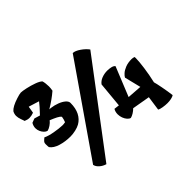

<svg xmlns="http://www.w3.org/2000/svg" viewBox="-168 -1210 1545 1545"><g transform="rotate(-45 605.0 -437.5)"><path d="M229.5 -352.1Q170.9 -352.1 119.1 -367.9Q67.4 -383.8 45.9 -415Q43.9 -423.3 43.9 -450.7Q43.9 -463.9 49.1 -471.2Q54.2 -478.5 67.9 -489.7Q69.3 -491.2 71.3 -492.7Q73.2 -494.1 75.2 -496.1Q105 -481.4 157.5 -471.9Q210 -462.4 249.5 -461.4Q260.7 -461.4 279.3 -464.8Q288.6 -486.8 292.5 -513.2Q284.7 -525.4 261 -537.6Q237.3 -549.8 203.1 -563.5Q189.9 -546.4 169.4 -532.7Q148.9 -519 131.3 -515.1Q117.7 -518.1 105 -530.8Q92.3 -543.5 84.2 -561.8Q76.2 -580.1 76.2 -599.6Q76.2 -623.5 90.3 -647L126.5 -660.6L174.8 -646Q230.5 -704.1 250.5 -731.9L162.6 -759.3L160.6 -758.8L155.8 -728.5Q153.3 -717.8 150.9 -701.2Q124 -691.4 102.1 -691.4Q81.1 -691.4 56.6 -702.1L51.8 -717.8V-716.8Q50.8 -720.2 46.1 -732.9Q41.5 -745.6 39.1 -757.1Q36.6 -768.6 36.6 -779.3Q36.6 -800.8 47.9 -821.3Q72.3 -850.1 144.5 -873Q160.6 -878.4 175 -881.8Q189.5 -885.3 195.8 -885.3Q213.4 -885.3 253.7 -876.5Q293.9 -867.7 331.5 -854Q369.1 -840.3 383.3 -825.2Q387.2 -813 389.4 -794.7Q391.6 -776.4 391.6 -760.3Q391.6 -740.7 387.2 -715.8Q332.5 -668.5 262.7 -627.4L278.8 -626.5Q314.9 -622.1 347.7 -609.6Q380.4 -597.2 400.4 -579.6Q420.4 -562 420.4 -543.9Q420.4 -482.9 399.2 -441.4Q377.9 -399.9 339.4 -377.9Q318.8 -366.2 287.8 -359.1Q256.8 -352.1 229.5 -352.1ZM836.9 -734.9 275.9 9.3Q246.6 1 223.9 -18.8Q201.2 -38.6 196.3 -62.5L716.8 -814.9Q744.1 -813.5 780 -788.6Q815.9 -763.7 836.9 -734.9ZM1046.9 -425.8Q1046.9 -391.1 1037.6 -323.2Q1028.3 -255.4 1012.2 -186Q1018.1 -168 1029.1 -110.6Q1040 -53.2 1045.9 -6.8Q1034.2 1.5 1013.7 5.6Q993.2 9.8 971.2 9.8Q946.8 9.8 919.2 5.1Q891.6 0.5 880.9 -6.8L898.4 -130.4L746.6 -156.7Q731.9 -141.6 712.9 -129.9Q693.8 -118.2 678.2 -114.7Q664.6 -117.7 651.9 -132.1Q639.2 -146.5 631.3 -167.5Q623.5 -188.5 623.5 -210.4Q623.5 -238.3 636.7 -259.8L681.6 -254.4L702.1 -472.2Q719.7 -495.6 749.5 -507.1Q779.3 -518.6 813 -518.6Q832.5 -518.6 854.2 -513.9Q876 -509.3 885.7 -496.6L784.2 -246.1L908.7 -237.3L874 -377.4Q879.9 -389.6 897.2 -405.5Q914.6 -421.4 945.1 -433.6Q975.6 -445.8 1016.6 -445.8Q1032.7 -445.8 1046.4 -439.9Q1046.9 -436.5 1046.9 -425.8Z"/></g></svg>

Font: Fruktur
Style: Regular
Weight: 400
Designer: Viktoriya Grabowska
Foundry: Viktoriya Grabowska
Version: Version 1.004; ttfautohint (v1.4.1)